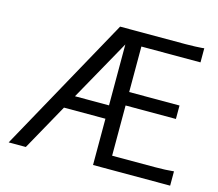

<svg xmlns="http://www.w3.org/2000/svg" viewBox="-108 -913 1194 1051"><g transform="rotate(15 489.0 -387.5)"><path d="M939 0H502V-262.2H267.1L121.1 0H23.9L449.2 -770H819.8Q848.6 -770 875 -771.2Q901.4 -772.5 913.1 -773.4L924.8 -774.9V-694.8H589.8V-437H875V-360.8H589.8V-76.2H834Q862.8 -76.2 889.2 -77.4Q915.5 -78.6 927.2 -80.1L939 -81.1ZM502 -683.1 309.1 -337.9H502Z"/></g></svg>

Font: Junction Regular
Style: Regular
Weight: 500
Designer: Caroline Hadilaksono
Foundry: Caroline Hadilaksono
Version: Version 1.056